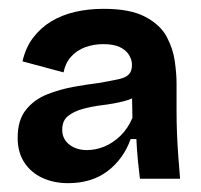

<svg xmlns="http://www.w3.org/2000/svg" viewBox="-20 -691 455 435"><path d="M134 -276Q102 -276 76 -288Q50 -300 35 -323Q20 -346 20 -379Q20 -419 39 -442.5Q58 -466 87.5 -477.5Q117 -489 148 -494.5Q179 -500 204 -503Q232 -508 248.5 -511.5Q265 -515 272 -522.5Q279 -530 279 -544Q279 -556 272 -567Q265 -578 251 -584.5Q237 -591 214 -591Q192 -591 173 -584Q154 -577 141 -562.5Q128 -548 124 -527L31 -552Q38 -583 55 -605.5Q72 -628 96 -642.5Q120 -657 150 -664Q180 -671 215 -671Q275 -671 309 -653Q343 -635 357.5 -608Q372 -581 376 -552.5Q380 -524 380 -502V-439Q380 -415 381 -389Q382 -363 384 -336.5Q386 -310 388 -286H297Q295 -301 292.5 -326.5Q290 -352 289 -376H276Q260 -331 224 -303.5Q188 -276 134 -276ZM177 -351Q197 -351 216.5 -359Q236 -367 253 -383.5Q270 -400 280 -424L279 -481L297 -478Q282 -467 260 -461.5Q238 -456 213.5 -453Q189 -450 168.5 -444.5Q148 -439 134.5 -428.5Q121 -418 121 -397Q121 -376 137 -363.5Q153 -351 177 -351Z"/></svg>

Font: Bricolage Grotesque 48pt Condensed ExtraBold SemiBold
Style: Regular
Weight: 600
Version: Version 1.000;gftools[0.9.30]